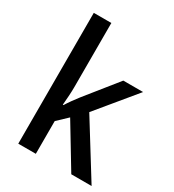

<svg xmlns="http://www.w3.org/2000/svg" viewBox="-183 -863 874 966"><g transform="rotate(30 253.5 -380.0)"><path d="M177 -386V-760H75V0H177V-190L235 -245L383 0H501L305 -316L489 -539H374L228 -357C212 -337 187 -302 175 -282H171C174 -314 177 -356 177 -386Z"/></g></svg>

Font: Noto Sans Khmer UI SemiCondensed Medium
Style: Regular
Weight: 500
Width: 4
Designer: Danh Hong and the Monotype Design Team
Foundry: Monotype Imaging Inc.
Version: Version 2.002